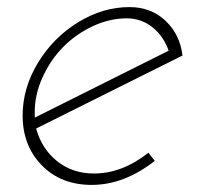

<svg xmlns="http://www.w3.org/2000/svg" viewBox="-20 -522 557 542"><path d="M238.8 0Q330.1 0 417 -67.9L398.9 -90.8Q324.7 -32.2 245.1 -32.2Q185.1 -32.2 141.6 -66.7Q98.1 -101.1 82 -159.2L495.1 -365.2Q488.3 -424.3 447.5 -463.1Q406.7 -502 345.2 -502Q270.5 -502 200.7 -459.2Q130.9 -416.5 87.4 -345.2Q43.9 -273.9 43.9 -195.8Q43.9 -110.4 98.1 -55.2Q152.3 0 238.8 0ZM337.9 -470.2Q377.9 -470.2 409.4 -445.8Q440.9 -421.4 456.1 -378.9L78.1 -189.9V-206.1Q78.1 -254.9 99.9 -303.2Q121.6 -351.6 157.2 -388.2Q192.9 -424.8 240.7 -447.5Q288.6 -470.2 337.9 -470.2Z"/></svg>

Font: Comic Neue Angular Light Italic
Style: Regular
Weight: 300
Italic angle: -12°
Designer: Craig Rozynski
Foundry: Craig Rozynski
Version: Version 2.003